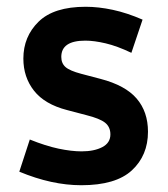

<svg xmlns="http://www.w3.org/2000/svg" viewBox="-20 -537 496 567"><path d="M221 -90Q258 -90 282 -102.5Q306 -115 306 -140Q306 -162 290.5 -174.5Q275 -187 235 -197L178 -212Q112 -229 80.5 -269Q49 -309 49 -364Q49 -429 94 -473Q139 -517 233 -517Q271 -517 313 -508Q355 -499 401 -479L368 -381Q326 -401 292 -409Q258 -417 232 -417Q161 -417 161 -369Q161 -350 173.5 -339Q186 -328 220 -319L277 -304Q350 -285 383.5 -246Q417 -207 417 -148Q417 -78 369.5 -34Q322 10 220 10Q133 10 37 -30L68 -125Q115 -106 153 -98Q191 -90 221 -90Z"/></svg>

Font: Inria Sans
Style: Bold
Weight: 700
Designer: Black Foundry Team
Foundry: Black Foundry
Version: Version 1.2; ttfautohint (v1.8.3)